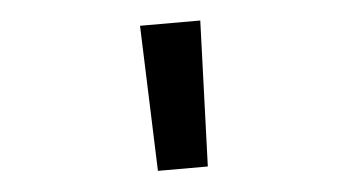

<svg xmlns="http://www.w3.org/2000/svg" viewBox="-36 -785 849 462"><g transform="rotate(-5 389.0 -554.0)"><path d="M449 -378.5 461.5 -730H316L328.5 -378.5Z"/></g></svg>

Font: Monaspace Neon Wide
Style: Bold
Weight: 700
Width: 7
Designer: Riley Cran & the Lettermatic Team
Foundry: Lettermatic
Version: Version 1.000 (Monaspace Neon)